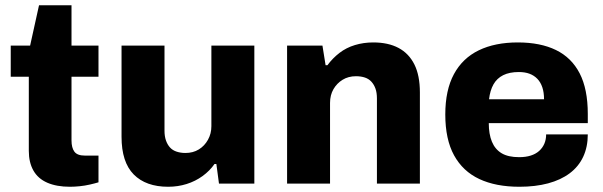

<svg xmlns="http://www.w3.org/2000/svg" viewBox="-20 -701 2302 733"><path d="M247 12Q196 12 160.5 -3.5Q125 -19 107.5 -50Q90 -81 90 -125V-408H21V-527H95L129 -681H253V-527H356V-408H253V-165Q253 -137 264 -122Q275 -107 304 -107H356V-5Q343 -1 323.5 3.5Q304 8 284 10Q264 12 247 12Z M622 12Q537 12 490.5 -35Q444 -82 444 -179V-527H608V-202Q608 -181 613.5 -165Q619 -149 629 -138Q639 -127 654.5 -122Q670 -117 688 -117Q717 -117 739 -130.5Q761 -144 774 -167.5Q787 -191 787 -219V-527H951V0H816L806 -75H799Q781 -49 753.5 -29Q726 -9 692.5 1.5Q659 12 622 12Z M1076 0V-527H1211L1223 -452H1230Q1250 -479 1276 -499Q1302 -519 1335 -529Q1368 -539 1405 -539Q1462 -539 1501.5 -518Q1541 -497 1562 -455Q1583 -413 1583 -348V0H1419V-325Q1419 -347 1413.5 -362.5Q1408 -378 1398 -389Q1388 -400 1373 -405Q1358 -410 1339 -410Q1310 -410 1288 -396.5Q1266 -383 1253 -360.5Q1240 -338 1240 -308V0Z M1963 12Q1873 12 1810 -17.5Q1747 -47 1713.5 -108Q1680 -169 1680 -264Q1680 -357 1713 -418Q1746 -479 1808 -509Q1870 -539 1957 -539Q2043 -539 2102.5 -510Q2162 -481 2193 -421Q2224 -361 2224 -266V-231H1846Q1846 -189 1858 -160Q1870 -131 1895 -116Q1920 -101 1962 -101Q1987 -101 2006 -107Q2025 -113 2038 -124.5Q2051 -136 2058 -152Q2065 -168 2065 -188H2224Q2224 -140 2206.5 -102.5Q2189 -65 2155 -39.5Q2121 -14 2072.5 -1Q2024 12 1963 12ZM1847 -322H2057Q2057 -348 2050.5 -367.5Q2044 -387 2031.5 -400Q2019 -413 2001.5 -419.5Q1984 -426 1961 -426Q1925 -426 1901 -414Q1877 -402 1864 -379Q1851 -356 1847 -322Z"/></svg>

Font: Archivo SemiBold ExtraBold
Style: Regular
Weight: 800
Version: Version 2.001